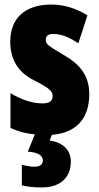

<svg xmlns="http://www.w3.org/2000/svg" viewBox="-20 -583 436 843"><path d="M291 126C291 76 256 42 198 34L208 9C312 1 372 -60 372 -170C372 -255 326 -304 259 -342C188 -384 181 -390 181 -408C181 -426 192 -434 215 -434C253 -434 291 -415 324 -393L364 -516C311 -547 262 -563 205 -563C90 -563 25 -503 25 -400C25 -322 60 -265 128 -231C205 -193 211 -179 211 -161C211 -138 196 -129 166 -129C116 -129 66 -150 26 -174V-21C61 -5 97 4 133 7L102 83C143 85 168 98 168 121C168 140 155 149 131 149C116 149 98 146 76 141V231C101 237 130 240 163 240C246 240 291 196 291 126Z"/></svg>

Font: Noto Sans Hebrew ExtraCondensed Black
Style: Regular
Weight: 900
Width: 2
Designer: Monotype Design Team
Foundry: Monotype Imaging Inc.
Version: Version 2.004